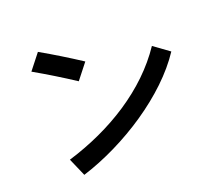

<svg xmlns="http://www.w3.org/2000/svg" viewBox="-125 -894 1249 1103"><g transform="rotate(-20 500.0 -342.5)"><path d="M204 -720 130 -626C209 -581 289 -532 367 -481L441 -575C363 -626 283 -675 204 -720ZM165 -75 213 35C484 -50 783 -243 925 -460L831 -528C686 -311 438 -158 165 -75Z"/></g></svg>

Font: KT Kiyosuna Sans Bold
Style: Regular
Weight: 700
Designer: [Zen Kaku Gothic] Yoshimichi Ohira
Version: Version 1.010;Glyphs 3.1.2 (3151)